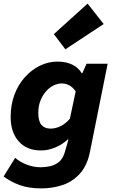

<svg xmlns="http://www.w3.org/2000/svg" viewBox="-20 -851 640 1063"><path d="M208 192Q139 192 88.5 173.5Q38 155 0 126L64 23Q92 47 129.5 61Q167 75 205 75Q232 75 258.5 69Q285 63 306.5 45.5Q328 28 339 -9L359 -79H355Q327 -52 287 -35Q247 -18 207 -18Q128 -18 83.5 -68.5Q39 -119 39 -203Q39 -271 60 -327Q81 -383 118 -424Q155 -465 201.5 -487.5Q248 -510 298 -510Q346 -510 380.5 -493Q415 -476 432 -446H436L459 -498H576L479 -15Q464 64 423 109.5Q382 155 326.5 173.5Q271 192 208 192ZM260 -139Q288 -139 315.5 -152.5Q343 -166 367 -194L399 -345Q384 -367 364.5 -378Q345 -389 322 -389Q300 -389 277 -378Q254 -367 235 -345.5Q216 -324 204 -294Q192 -264 192 -226Q192 -180 209.5 -159.5Q227 -139 260 -139ZM342 -578 278 -662 465 -831 554 -718Z"/></svg>

Font: Source Code Pro ExtraBold
Style: Italic
Weight: 800
Italic angle: -11°
Monospace: yes
Designer: Paul D. Hunt, Teo Tuominen
Foundry: Adobe Systems Incorporated
Version: Version 1.016;hotconv 1.0.116;makeotfexe 2.5.65601